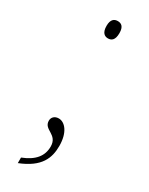

<svg xmlns="http://www.w3.org/2000/svg" viewBox="-181 -554 583 749"><g transform="rotate(30 110.0 -179.5)"><path d="M110 -439C126 -439 139 -448 139 -479C139 -509 126 -517 110 -517C95 -517 81 -509 81 -479C81 -448 95 -439 110 -439ZM101 -73C82 -73 71 -61 71 -46C71 -5 128 -17 128 38C128 81 103 112 49 133V158C138 123 156 73 156 19C156 -42 128 -73 101 -73Z"/></g></svg>

Font: Noto Serif Sinhala Thin
Style: Regular
Weight: 100
Designer: Jelle Bosma - Monotype Design Team
Foundry: Monotype Imaging Inc.
Version: Version 2.007